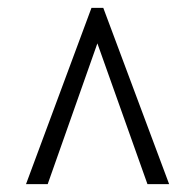

<svg xmlns="http://www.w3.org/2000/svg" viewBox="-20 -734 465 487"><path d="M46 -267H101L227 -624L354 -267H409L242 -714H212Z"/></svg>

Font: Noto Serif ExtraCondensed
Style: Italic
Weight: 400
Width: 2
Italic angle: -12°
Designer: Monotype Design Team
Foundry: Monotype Imaging Inc.
Version: Version 2.014